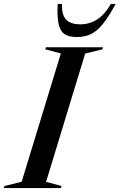

<svg xmlns="http://www.w3.org/2000/svg" viewBox="-62 -955 608 975"><path d="M247 -683.5 168 -704.5 171 -715H461L458 -704.5L370.5 -683L172 -31.5L250.5 -10.5L247.5 0H-42.5L-39 -10.5L48 -32ZM346 -831.5Q392.5 -831.5 431 -856Q469.5 -880.5 501 -935H525.5Q489.5 -869.5 460 -833Q430.5 -796.5 399.5 -781.8Q368.5 -767 327.5 -767Q288.5 -767 266.2 -781.5Q244 -796 235.8 -832.8Q227.5 -869.5 231 -935H252.5Q251 -880 273.5 -855.8Q296 -831.5 346 -831.5Z"/></svg>

Font: Newsreader 72pt Medium
Style: Italic
Weight: 500
Italic angle: -17°
Designer: Hugues Gentile
Foundry: Production Type
Version: Version 1.003; ttfautohint (v1.8.3)